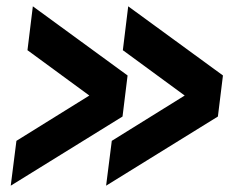

<svg xmlns="http://www.w3.org/2000/svg" viewBox="-20 -591 755 608"><path d="M316 -3 334 -145 643 -337 631 -240 369 -432 386 -571 686 -352 670 -222ZM14 -3 32 -145 341 -337 329 -240 67 -432 84 -571 384 -352 368 -222Z"/></svg>

Font: Inclusive Sans
Style: Bold Italic
Weight: 700
Italic angle: -7°
Designer: Olivia King
Foundry: Olivia King
Version: Version 2.004